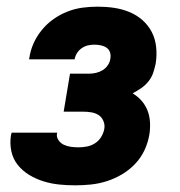

<svg xmlns="http://www.w3.org/2000/svg" viewBox="-20 -548 540 576"><path d="M206 8Q181 8 157 5.5Q133 3 110.5 -4Q88 -11 68 -23Q48 -35 33.5 -53Q19 -71 14 -94.5Q9 -118 13 -143L15 -150H152L151 -148Q149 -137 155.5 -127.5Q162 -118 172 -113.5Q182 -109 193 -107.5Q204 -106 216 -106Q228 -106 241 -108.5Q254 -111 265.5 -118.5Q277 -126 284 -138Q291 -150 293 -162Q295 -174 290 -185.5Q285 -197 275.5 -203Q266 -209 254 -211Q242 -213 229 -213H171L190 -327H248Q258 -327 268.5 -329.5Q279 -332 288 -337.5Q297 -343 303.5 -352.5Q310 -362 311 -372Q313 -382 310 -391Q307 -400 299.5 -405Q292 -410 282.5 -412Q273 -414 263 -414Q254 -414 244.5 -412Q235 -410 226 -404Q217 -398 211.5 -389.5Q206 -381 204 -371V-370H67L68 -374Q71 -396 80.5 -417.5Q90 -439 105.5 -458Q121 -477 141 -491Q161 -505 183 -513.5Q205 -522 227.5 -525Q250 -528 273 -528Q298 -528 322 -524.5Q346 -521 368 -512Q390 -503 407.5 -487.5Q425 -472 435.5 -451.5Q446 -431 448.5 -406.5Q451 -382 447 -357Q444 -343 439.5 -329.5Q435 -316 425.5 -304Q416 -292 403.5 -283.5Q391 -275 378 -268Q393 -259 404.5 -246Q416 -233 422.5 -216.5Q429 -200 430 -181Q431 -162 428 -144Q424 -120 413.5 -97.5Q403 -75 385.5 -56.5Q368 -38 346 -25Q324 -12 300.5 -4.5Q277 3 253 5.5Q229 8 206 8Z"/></svg>

Font: Iosevka Heavy Oblique
Style: Regular
Weight: 900
Italic angle: -9°
Monospace: yes
Designer: Belleve Invis
Foundry: Belleve Invis
Version: Version 32.5.0; ttfautohint (v1.8.4)